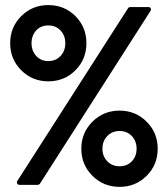

<svg xmlns="http://www.w3.org/2000/svg" viewBox="-20 -727 658 755"><path d="M169.9 -707Q233.4 -707 276.6 -663.6Q319.8 -620.1 319.8 -557.1Q319.8 -494.1 276.6 -450.7Q233.4 -407.2 169.9 -407.2Q106.9 -407.2 63.5 -450.7Q20 -494.1 20 -557.1Q20 -620.1 63.5 -663.6Q106.9 -707 169.9 -707ZM343.5 -35.6Q299.8 -79.1 299.8 -142.1Q299.8 -205.1 343.5 -248.5Q387.2 -292 450.2 -292Q513.2 -292 556.6 -248.5Q600.1 -205.1 600.1 -142.1Q600.1 -79.1 556.6 -35.6Q513.2 7.8 450.2 7.8Q387.2 7.8 343.5 -35.6ZM57.1 0Q50.8 0 47.9 -4.9Q44.9 -9.8 47.9 -15.1L482.9 -693.8Q486.3 -699.2 492.2 -699.2H564Q569.8 -699.2 572.5 -694.3Q575.2 -689.5 571.8 -684.1L137.2 -4.9Q136.7 -3.4 133.5 -1.7Q130.4 0 128.9 0ZM169.9 -486.8Q199.2 -486.8 218 -506.8Q236.8 -526.9 236.8 -557.1Q236.8 -587.4 218 -607.2Q199.2 -627 169.9 -627Q140.6 -627 122.3 -607.2Q104 -587.4 104 -557.1Q104 -526.9 122.6 -506.8Q141.1 -486.8 169.9 -486.8ZM382.8 -142.1Q382.8 -112.3 401.9 -92.8Q420.9 -73.2 450.2 -73.2Q479.5 -73.2 498.3 -92.5Q517.1 -111.8 517.1 -142.1Q517.1 -172.4 498.3 -192.1Q479.5 -211.9 450.2 -211.9Q420.9 -211.9 401.9 -192.1Q382.8 -172.4 382.8 -142.1Z"/></svg>

Font: Fragment Mono SemBd
Style: Regular
Weight: 600
Designer: Wei Huang based on Nimbus Sans by URW Studio, based on Helvetica by Max Miedinger.
Foundry: Wei Huang
Version: Version 1.011